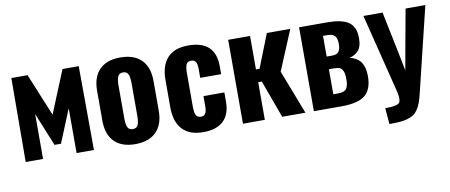

<svg xmlns="http://www.w3.org/2000/svg" viewBox="-67 -858 3052 1303"><g transform="rotate(-10 1459.0 -206.0)"><path d="M50.3 0 53.2 -578.1H165L285.6 -284.7L405.8 -578.1H517.6L520.5 0H400.9V-308.6L307.6 -80.6H263.2L169.9 -309.1V0Z M804.7 9.8Q710.9 9.8 661.1 -40.8Q611.3 -91.3 611.3 -186V-392.1Q611.3 -486.3 661.1 -536.9Q710.9 -587.4 804.7 -587.4Q898.9 -587.4 949.5 -536.9Q1000 -486.3 1000 -392.1V-186Q1000 -91.8 949.5 -41Q898.9 9.8 804.7 9.8ZM805.2 -93.8Q832 -93.8 841.3 -114.5Q850.6 -135.3 850.6 -175.3V-402.3Q850.6 -442.9 841.3 -463.6Q832 -484.4 805.2 -484.4Q778.8 -484.4 769.8 -463.1Q760.7 -441.9 760.7 -402.3V-175.3Q760.7 -135.7 769.8 -114.7Q778.8 -93.8 805.2 -93.8Z M1273.4 9.8Q1177.2 9.8 1129.2 -43.5Q1081.1 -96.7 1081.1 -194.3V-384.3Q1081.1 -481.9 1128.9 -534.7Q1176.8 -587.4 1273.4 -587.4Q1460 -587.4 1460 -411.6V-356.9H1315.9V-415Q1315.9 -452.6 1306.2 -467.5Q1296.4 -482.4 1274.4 -482.4Q1251 -482.4 1241.7 -464.8Q1232.4 -447.3 1232.4 -401.4V-174.8Q1232.4 -129.4 1242.4 -112.8Q1252.4 -96.2 1274.9 -96.2Q1297.4 -96.2 1306.6 -111.8Q1315.9 -127.4 1315.9 -161.6V-231H1460V-168Q1460 -80.6 1412.6 -35.4Q1365.2 9.8 1273.4 9.8Z M1547.4 0V-578.1H1698.2V-347.7H1723.1L1814 -578.1H1975.6L1860.8 -303.2L1978 0H1817.9L1723.1 -259.3H1698.2V0Z M2186 -350.1H2227.1Q2256.3 -350.1 2269.3 -367.4Q2282.2 -384.8 2282.2 -421.4Q2282.2 -458 2267.3 -475.3Q2252.4 -492.7 2216.3 -492.7H2186ZM2186 -90.3H2212.9Q2228 -90.3 2237.5 -91.3Q2247.1 -92.3 2258.5 -96.7Q2270 -101.1 2276.1 -109.6Q2282.2 -118.2 2286.6 -133.8Q2291 -149.4 2291 -172.4Q2291 -194.3 2288.8 -210Q2286.6 -225.6 2281 -235.4Q2275.4 -245.1 2270 -250.7Q2264.6 -256.3 2254.2 -259Q2243.7 -261.7 2236.1 -262.2Q2228.5 -262.7 2214.8 -262.7H2186ZM2036.1 0V-578.1H2231Q2277.8 -578.1 2312.3 -571Q2346.7 -564 2367.9 -551.8Q2389.2 -539.6 2401.9 -520.8Q2414.6 -502 2419.2 -481.9Q2423.8 -461.9 2423.8 -433.1Q2423.8 -381.8 2403.3 -354.5Q2381.8 -326.2 2338.4 -314.5Q2361.8 -309.1 2379.6 -298.8Q2397.5 -288.6 2408.4 -275.6Q2419.4 -262.7 2426.3 -245.1Q2433.1 -227.5 2435.8 -209.2Q2438.5 -190.9 2438.5 -168Q2438.5 -81.5 2390.6 -40.8Q2342.8 0 2226.6 0Z M2525.9 174.8 2516.6 64Q2550.3 64 2569.6 61.5Q2588.9 59.1 2602.3 53.5Q2615.7 47.9 2619.4 35.6Q2623 23.4 2622.1 7.3Q2621.1 -8.8 2614.7 -36.1L2479.5 -578.1H2611.3L2659.7 -343.3L2695.3 -165L2727.1 -343.3L2770 -578.1H2906.2L2764.2 6.8Q2755.4 43.9 2746.3 68.4Q2737.3 92.8 2723.9 112.8Q2710.4 132.8 2694.8 143.8Q2679.2 154.8 2654.1 162.4Q2628.9 169.9 2599.1 172.4Q2569.3 174.8 2525.9 174.8Z"/></g></svg>

Font: Oswald
Style: DemiBold
Weight: 600
Designer: Vernon Adams
Foundry: Vernon Adams
Version: 3.0; ttfautohint (v0.95) -l 8 -r 50 -G 200 -x 0 -w "G" -W -c